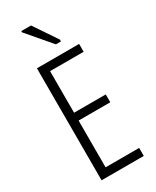

<svg xmlns="http://www.w3.org/2000/svg" viewBox="-235 -998 862 1060"><g transform="rotate(-30 196.0 -467.5)"><path d="M76 0V-714H345V-664H131V-399H333V-349H131V-51H345V0ZM233 -776 104 -927V-935H166L265 -788V-776Z"/></g></svg>

Font: Noto Sans ExtraCondensed Light
Style: Regular
Weight: 300
Width: 2
Designer: Monotype Design Team
Foundry: Monotype Imaging Inc.
Version: Version 2.013; ttfautohint (v1.8.4.7-5d5b)